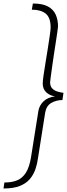

<svg xmlns="http://www.w3.org/2000/svg" viewBox="-25 -862 381 1092"><path d="M-5 210 0 176Q44 176 74 163Q104 150 123 119Q142 88 151 35L193 -229Q198 -262 222.5 -285.5Q247 -309 288 -314Q258 -318 238 -337Q218 -356 218 -387Q218 -400 222.5 -432.5Q227 -465 234 -506.5Q241 -548 247.5 -589.5Q254 -631 258.5 -662.5Q263 -694 263 -705Q263 -762 235 -784.5Q207 -807 156 -807L162 -842Q217 -842 248 -825Q279 -808 292 -778.5Q305 -749 305 -712Q305 -706 301.5 -682.5Q298 -659 293 -625.5Q288 -592 282 -554.5Q276 -517 271.5 -482.5Q267 -448 263.5 -424Q260 -400 260 -394Q260 -371 272.5 -358.5Q285 -346 303 -341Q321 -336 336 -334L330 -293Q296 -293 267.5 -277Q239 -261 232 -222L191 38Q187 69 176.5 100Q166 131 145 156Q124 181 88 195.5Q52 210 -5 210Z"/></svg>

Font: Exo Thin ExtraLight
Style: Italic
Weight: 250
Italic angle: -9°
Version: Version 2.000